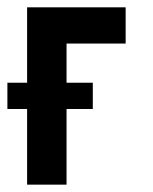

<svg xmlns="http://www.w3.org/2000/svg" viewBox="-38 -502 415 522"><path d="M35.7 -482.1H303.6V-383.6H142.9V-277.1H214.3V-205.7H142.9V0H35.7V-205.7H-17.9V-277.1H35.7Z"/></svg>

Font: Aire Exterior
Style: Regular
Weight: 400
Width: 4
Designer: Jayvee Enaguas (HarvettFox96)
Version: 20190503.02